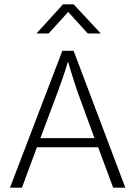

<svg xmlns="http://www.w3.org/2000/svg" viewBox="-20 -864 623 884"><path d="M270 -844H319L444 -710H384L294 -809L204 -710H148ZM267 -630H319L557 0H501L432 -186H150L81 0H26ZM166 -228H415L336 -444Q334 -450 329 -465Q324 -480 318 -499Q312 -518 305.5 -539Q299 -560 294 -578H292Q287 -560 280.5 -540Q274 -520 267.5 -501.5Q261 -483 255.5 -468Q250 -453 247 -444Z"/></svg>

Font: Mukta Mahee ExtraLight
Style: Regular
Weight: 275
Designer: Shuchita Grover, Noopur Datye, Girish Dalvi, Yashodeep Gholap
Foundry: Ek Type
Version: Version 2.538;PS 1.000;hotconv 16.6.51;makeotf.lib2.5.65220;